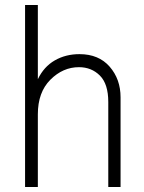

<svg xmlns="http://www.w3.org/2000/svg" viewBox="-20 -749 576 766"><path d="M461 -3H412V-342Q412 -414 378.5 -447.5Q345 -481 295 -481Q231 -481 181 -431Q131 -381 131 -293V-3H80V-729H131V-433Q155 -483 198.5 -508Q242 -533 297 -533Q374 -533 417.5 -483Q461 -433 461 -361Z"/></svg>

Font: LXGW 975 Gothic SC 200W
Style: Regular
Weight: 200
Version: Version 2.01;February 25, 2021